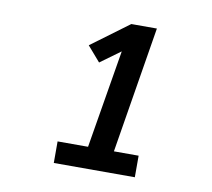

<svg xmlns="http://www.w3.org/2000/svg" viewBox="-63 -909 727 658"><g transform="rotate(10 300.0 -580.5)"><path d="M164 -323V-398H270L327 -740L257 -689L212 -741L343 -838H432L360 -398H446V-323Z"/></g></svg>

Font: Iosevka Slab Extended Oblique
Style: Bold
Weight: 700
Width: 7
Italic angle: -9°
Monospace: yes
Designer: Belleve Invis
Foundry: Belleve Invis
Version: Version 11.1.1; ttfautohint (v1.8.3)